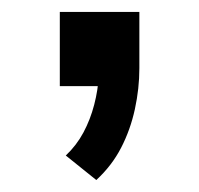

<svg xmlns="http://www.w3.org/2000/svg" viewBox="-20 -144 333 321"><path d="M141 157 90 116Q108 99 119.5 77.5Q131 56 137.5 31Q144 6 145 -17L166 0H80V-124H213V-30Q213 4 205.5 38.5Q198 73 182.5 103Q167 133 141 157Z"/></svg>

Font: Nunito Sans 7pt SemiExpanded Medium
Style: Regular
Weight: 500
Width: 6
Designer: Vernon Adams
Foundry: Vernon Adams
Version: Version 3.101;gftools[0.9.27]